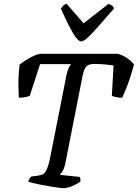

<svg xmlns="http://www.w3.org/2000/svg" viewBox="-20 -986 722 1006"><path d="M311 0Q304 0 286 -2.5Q268 -5 244.5 -9Q221 -13 197 -17.5Q173 -22 154.5 -26.5Q136 -31 128 -34Q131 -45 136 -51.5Q141 -58 143 -61L175 -65Q190 -67 202 -71.5Q214 -76 224 -96.5Q234 -117 244 -166L329 -596Q333 -613 338.5 -626.5Q344 -640 352 -650H190L136 -484Q130 -481 114.5 -477.5Q99 -474 79 -474Q77 -500 76.5 -546.5Q76 -593 83 -648Q102 -663 132 -680.5Q162 -698 189 -704H597Q624 -697 648 -680Q672 -663 682 -648Q666 -587 648.5 -541.5Q631 -496 620 -474Q600 -474 586 -477.5Q572 -481 566 -484L575 -643Q561 -645 543.5 -647Q526 -649 508.5 -650Q491 -651 474 -651Q442 -651 430.5 -635.5Q419 -620 413 -590L324 -138Q319 -110 310 -93.5Q301 -77 293 -70L398 -59Q400 -55 401 -49Q402 -43 401 -34Q383 -21 357 -10.5Q331 0 311 0ZM405 -769Q393 -769 376.5 -791.5Q360 -814 340.5 -853Q321 -892 299 -941Q305 -949 311 -956Q317 -963 329 -966L418 -864L549 -966Q562 -961 569 -955Q576 -949 577 -941Q534 -892 500 -853Q466 -814 442.5 -791.5Q419 -769 405 -769Z"/></svg>

Font: Texturina 12pt Medium
Style: Italic
Weight: 500
Italic angle: -11°
Designer: Guillermo Torres Carreño
Foundry: Omnibus-Type
Version: Version 1.002